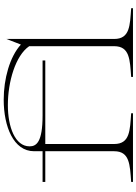

<svg xmlns="http://www.w3.org/2000/svg" viewBox="133 -888 755 1062"><g transform="rotate(-90 511.0 -357.5)"><path d="M35 -10V0H415V-10C321 -17 245 -16 245 -104V-485H707V-500H403C255 -500 232 -534 232 -572C232 -652 339 -692 460 -692C589 -692 734 -650 786 -574V-104C786 -18 712 -17 616 -10V0H996V-10C902 -17 826 -16 826 -104V-700L795 -620C727 -682 605 -715 490 -715C342 -715 205 -661 205 -547V-500H35V-485H205V-104C205 -18 131 -17 35 -10Z"/></g></svg>

Font: Sprat Extended Thin
Style: Regular
Weight: 100
Width: 9
Designer: Ethan Nakache
Foundry: Collletttivo
Version: Version 2.000;Glyphs 3.2 (3217)